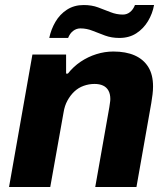

<svg xmlns="http://www.w3.org/2000/svg" viewBox="-20 -744 669 764"><path d="M16 0 109 -527H243V-451H250Q272 -479 301 -498.5Q330 -518 363.5 -528.5Q397 -539 431 -539Q481 -539 516 -523.5Q551 -508 570 -477.5Q589 -447 589 -400Q589 -385 587 -368.5Q585 -352 582 -334L523 0H359L415 -317Q416 -326 417.5 -334.5Q419 -343 419 -350Q419 -370 411.5 -383.5Q404 -397 390 -403.5Q376 -410 356 -410Q334 -410 313 -402.5Q292 -395 276 -380Q260 -365 248.5 -344Q237 -323 233 -297L180 0ZM176 -593Q183 -627 200.5 -657Q218 -687 246.5 -705.5Q275 -724 313 -724Q345 -724 370.5 -714.5Q396 -705 420 -695.5Q444 -686 469 -686Q485 -686 497.5 -696Q510 -706 517 -724H593Q587 -690 569 -660Q551 -630 522.5 -611.5Q494 -593 455 -593Q424 -593 398 -602.5Q372 -612 348.5 -621.5Q325 -631 300 -631Q284 -631 271 -621Q258 -611 251 -593Z"/></svg>

Font: Archivo SemiBold ExtraBold
Style: Italic
Weight: 800
Italic angle: -10°
Version: Version 2.001